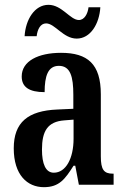

<svg xmlns="http://www.w3.org/2000/svg" viewBox="-20 -766 519 796"><path d="M298 -606C355 -606 392 -667 396 -736H347C344 -709 330 -683 307 -683C271 -683 237 -746 181 -746C123 -746 86 -684 82 -616H132C135 -643 147 -669 171 -669C208 -669 242 -606 298 -606ZM162 10C226 10 250 -24 285 -79H292L307 0H451V-46H448C411 -46 398 -62 398 -118V-375C398 -501 343 -547 233 -547C139 -547 70 -513 70 -449C70 -405 101 -384 165 -384C165 -451 179 -493 224 -493C272 -493 284 -448 284 -373V-315L218 -312C96 -307 37 -259 37 -151C37 -41 93 10 162 10ZM203 -50C169 -50 154 -87 154 -146C154 -222 177 -262 247 -267L285 -270V-191C285 -109 253 -50 203 -50Z"/></svg>

Font: Noto Serif Lao ExtraCondensed SemiBold
Style: Regular
Weight: 600
Width: 2
Designer: Monotype Design Team
Foundry: Monotype Imaging Inc.
Version: Version 2.003